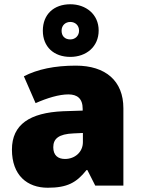

<svg xmlns="http://www.w3.org/2000/svg" viewBox="-20 -871 663 901"><path d="M310 -604C384 -604 443 -651 443 -728C443 -804 383 -851 310 -851C233 -851 181 -804 181 -727C181 -651 233 -604 310 -604ZM310 -686C283 -686 269 -703 269 -727C269 -752 287 -768 310 -768C333 -768 351 -752 351 -727C351 -703 333 -686 310 -686ZM336 -563C236 -563 156 -546 92 -513L147 -387C201 -411 257 -428 301 -428C342 -428 368 -409 368 -360V-352L276 -349C120 -342 36 -287 36 -169C36 -48 108 10 204 10C296 10 339 -14 386 -73H390L427 0H559V-363C559 -491 476 -563 336 -563ZM325 -245 369 -247V-204C369 -157 331 -125 285 -125C252 -125 230 -142 230 -180C230 -220 255 -242 325 -245Z"/></svg>

Font: Noto Sans Malayalam Black
Style: Regular
Weight: 900
Designer: Jelle Bosma - Monotype Design Team
Foundry: Monotype Imaging Inc.
Version: Version 2.104